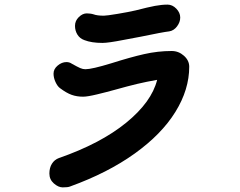

<svg xmlns="http://www.w3.org/2000/svg" viewBox="-20 -811 1040 832"><path d="M305 -699Q305 -721 321.5 -737Q338 -753 356 -753Q362 -753 370.5 -752Q379 -751 385 -749Q401 -743 430 -743Q442 -743 490 -751Q538 -759 568 -766Q622 -780 651.5 -785.5Q681 -791 706 -791Q727 -791 744 -773.5Q761 -756 761 -735Q761 -715 747 -696.5Q733 -678 713 -675Q686 -672 590 -652Q582 -651 515.5 -638Q449 -625 424 -625Q377 -625 346 -637Q326 -644 315.5 -661Q305 -678 305 -699ZM800 -522Q800 -423 740 -326Q680 -229 563.5 -145.5Q447 -62 284 -3Q275 1 252 1Q233 1 213.5 -16Q194 -33 194 -59Q194 -84 205 -101.5Q216 -119 235 -126Q416 -189 526.5 -279Q637 -369 661 -465Q615 -457 575 -447.5Q535 -438 478 -422Q442 -412 400.5 -402Q359 -392 340 -392Q313 -392 290.5 -400Q268 -408 240 -429Q229 -437 220.5 -455.5Q212 -474 212 -492Q212 -512 230 -527Q248 -542 268 -542Q281 -542 291 -535Q316 -521 327.5 -516Q339 -511 350 -511Q378 -511 463 -537Q545 -563 604.5 -576.5Q664 -590 724 -590Q754 -590 777 -569.5Q800 -549 800 -522Z"/></svg>

Font: Tsukimi Rounded
Style: Bold
Weight: 700
Designer: Takashi Funayama
Foundry: Takashi Funayama
Version: Version 1.032; ttfautohint (v1.8.3)